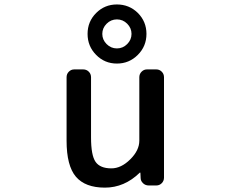

<svg xmlns="http://www.w3.org/2000/svg" viewBox="-20 -858 1040 866"><path d="M507.3 -639.6Q534.2 -639.6 553.7 -659.2Q573.2 -678.7 573.2 -705.1Q573.2 -731.4 553.7 -751Q534.2 -770.5 507.3 -770.5Q480.5 -770.5 460.9 -751Q441.4 -731.4 441.4 -705.1Q441.4 -678.7 460.9 -659.2Q480.5 -639.6 507.3 -639.6ZM601.6 -799.8Q640.6 -760.7 640.6 -705.1Q640.6 -649.4 601.6 -610.4Q562.5 -571.3 507.3 -571.3Q452.1 -571.3 413.6 -610.4Q375 -649.4 375 -705.1Q375 -760.7 413.6 -799.3Q452.1 -837.9 507.3 -837.9Q562.5 -837.9 601.6 -799.8ZM613.3 -78.1Q613.3 -79.1 612.3 -79.6Q611.3 -80.1 610.4 -79.1Q541 -11.7 453.1 -11.7Q364.3 -11.7 322.3 -61Q280.3 -110.4 280.3 -223.6V-509.8Q280.3 -524.4 290.5 -534.7Q300.8 -544.9 314.5 -544.9H355.5Q370.1 -544.9 380.4 -534.7Q390.6 -524.4 390.6 -509.8V-238.3Q390.6 -157.2 411.1 -127.9Q431.6 -98.6 482.4 -98.6Q526.4 -98.6 567.4 -139.2Q608.4 -179.7 608.4 -223.6V-509.8Q608.4 -524.4 618.7 -534.7Q628.9 -544.9 642.6 -544.9H685.5Q699.2 -544.9 709.5 -534.7Q719.7 -524.4 719.7 -509.8V-56.6Q719.7 -42 709.5 -31.7Q699.2 -21.5 685.5 -21.5H650.4Q635.7 -21.5 625 -31.7Q614.3 -42 614.3 -55.7Z"/></svg>

Font: Gen Jyuu Gothic L Monospace Medium
Style: Regular
Weight: 500
Designer: [Source Han Sans]
Ryoko NISHIZUKA  (kana & ideographs); Paul D. Hunt (Latin, Greek & Cyrillic); Wenlong ZHANG  (bopomofo
Version: Version 1.002.20150607